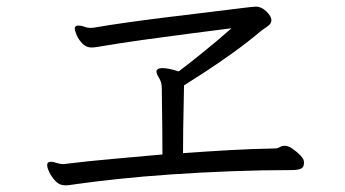

<svg xmlns="http://www.w3.org/2000/svg" viewBox="-20 -621 1040 578"><path d="M895 -130Q895 -117 885.5 -113Q876 -109 859 -109Q769 -109 676.5 -105.5Q584 -102 496.5 -96Q409 -90 334 -82Q259 -74 204 -66Q186 -63 177 -63Q175 -63 172.5 -63.5Q170 -64 168 -64Q156 -66 145.5 -77.5Q135 -89 128.5 -102.5Q122 -116 122 -124Q122 -134 133 -134Q137 -134 141.5 -133Q146 -132 152 -130Q161 -127 171 -127Q174 -127 176.5 -127.5Q179 -128 180 -128Q245 -136 318.5 -142.5Q392 -149 469 -156Q469 -197 468.5 -240.5Q468 -284 467.5 -316Q467 -348 467 -356Q467 -373 459 -386Q451 -399 451 -406V-408Q454 -416 469 -416Q487 -416 518 -406Q547 -428 590.5 -463Q634 -498 677 -536Q622 -529 552.5 -520Q483 -511 411 -501Q339 -491 275 -480Q269 -479 264.5 -478.5Q260 -478 255 -478Q240 -478 228.5 -489.5Q217 -501 211 -515Q205 -529 205 -535Q205 -541 210 -543Q212 -544 216 -544Q222 -544 229.5 -542Q237 -540 242 -538Q244 -538 247 -537.5Q250 -537 253 -537Q257 -537 260 -537.5Q263 -538 264 -538Q310 -546 367.5 -554Q425 -562 486 -569.5Q547 -577 601 -583.5Q655 -590 694.5 -595Q734 -600 748 -601H751Q767 -601 782 -586.5Q797 -572 797 -560Q797 -550 787 -543Q777 -536 766 -528Q727 -495 682.5 -463Q638 -431 598 -405Q558 -379 534 -364Q534 -347 533 -310.5Q532 -274 531.5 -233Q531 -192 531 -160Q601 -165 670.5 -169Q740 -173 805 -174H807Q815 -174 822 -178Q829 -182 836 -182H838Q848 -182 861 -173Q874 -164 884.5 -153Q895 -142 895 -134Z"/></svg>

Font: Moon Stars Kai HW
Style: Regular
Weight: 400
Designer: GuiWonder
Version: Version 1.101